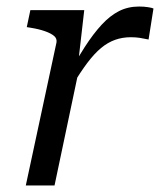

<svg xmlns="http://www.w3.org/2000/svg" viewBox="-20 -568 498 588"><path d="M59 0H147L226 -375L220 -380L238 -537H73L62 -485L74 -483Q99 -479 117.5 -472.5Q136 -466 145.5 -458Q155 -450 153 -438ZM450 -542Q446 -544 433.5 -546Q421 -548 406 -548Q372 -548 344.5 -534Q317 -520 291.5 -492.5Q266 -465 239.5 -424Q213 -383 182 -328L201 -305Q226 -347 247.5 -375.5Q269 -404 289.5 -421Q310 -438 332.5 -446Q355 -454 381 -454Q396 -454 408.5 -452Q421 -450 435 -447Z"/></svg>

Font: Roboto Serif
Style: Italic
Weight: 400
Italic angle: -10°
Designer: Greg Gazdowicz
Foundry: Commercial Type
Version: Version 1.008